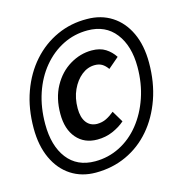

<svg xmlns="http://www.w3.org/2000/svg" viewBox="-100 -745 800 846"><g transform="rotate(-15 300.0 -322.0)"><path d="M235 10Q171 10 122.5 -21.5Q74 -53 47 -111.5Q20 -170 20 -249Q20 -340 47 -414.5Q74 -489 122 -543Q170 -597 234 -626Q298 -655 371 -654Q435 -654 483.5 -623Q532 -592 559 -534.5Q586 -477 586 -398Q586 -308 559.5 -233Q533 -158 486 -103.5Q439 -49 375 -19.5Q311 10 235 10ZM245 -39Q305 -39 357.5 -65.5Q410 -92 449 -140.5Q488 -189 510 -253.5Q532 -318 532 -393Q532 -489 487 -547Q442 -605 360 -605Q300 -605 248 -579Q196 -553 156.5 -505.5Q117 -458 95.5 -394Q74 -330 74 -254Q74 -155 118.5 -97Q163 -39 245 -39ZM279 -129Q220 -129 185 -169.5Q150 -210 150 -280Q150 -352 179 -405Q208 -458 255.5 -486.5Q303 -515 355 -515Q393 -515 418 -499Q443 -483 459 -458L410 -416Q398 -433 384.5 -441Q371 -449 352 -449Q319 -449 291.5 -427Q264 -405 247 -368Q230 -331 230 -284Q230 -243 247 -220Q264 -197 295 -196Q319 -196 338 -205.5Q357 -215 375 -230L406 -178Q382 -157 349.5 -143Q317 -129 279 -129Z"/></g></svg>

Font: Source Code Pro ExtraLight SemiBold
Style: Italic
Weight: 600
Italic angle: -11°
Monospace: yes
Version: Version 1.016;hotconv 1.0.116;makeotfexe 2.5.65601